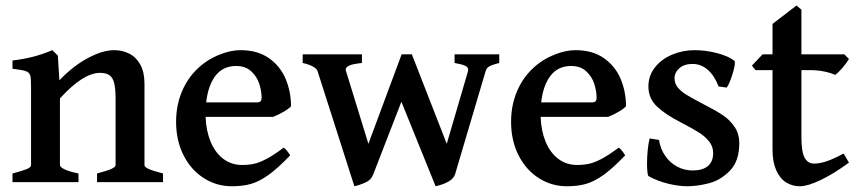

<svg xmlns="http://www.w3.org/2000/svg" viewBox="-20 -647 3047 682"><path d="M324.7 -30.8Q359.9 -40 375.2 -46.9Q390.6 -53.7 390.6 -60.5V-294.4Q390.6 -332 385.5 -352.1Q380.4 -372.1 368.4 -380.1Q356.4 -388.2 335.4 -388.2Q275.4 -388.2 192.9 -297.4V-60.5Q192.9 -53.2 210.2 -45.2Q227.5 -37.1 258.8 -30.8V0H24.4V-30.8Q59.6 -40 75 -46.4Q90.3 -52.7 90.3 -60.5V-339.8Q90.3 -368.7 87.4 -379.2Q84.5 -389.6 71.8 -394.3Q59.1 -398.9 24.4 -402.8V-432.1Q65.4 -437 98.9 -445.8Q132.3 -454.6 166 -468.8L185.5 -449.2L190.9 -361.8Q240.7 -413.6 293 -441.2Q345.2 -468.8 385.3 -468.8Q415 -468.8 439.5 -456.3Q463.9 -443.8 478.5 -417.2Q493.2 -390.6 493.2 -349.6V-60.5Q493.2 -53.7 507.6 -47.1Q522 -40.5 559.1 -30.8V0H324.7Z M710.4 -231.9Q711.9 -183.6 727.8 -144.5Q743.7 -105.5 772.5 -83.3Q801.3 -61 840.3 -61Q863.3 -61 882.3 -65.2Q901.4 -69.3 926.5 -82.5Q951.7 -95.7 987.8 -122.6Q993.2 -119.6 1000 -110.8Q1006.8 -102.1 1010.7 -95.2Q966.3 -48.8 933.8 -25.6Q901.4 -2.4 872.1 6.1Q842.8 14.6 803.2 14.6Q749.5 14.6 704.1 -14.2Q658.7 -43 632.1 -95.2Q605.5 -147.5 605.5 -214.4Q605.5 -280.3 632.1 -335Q658.7 -389.6 708.5 -425.3Q734.4 -443.8 768.6 -456.3Q802.7 -468.8 834.5 -468.8Q895 -468.8 935.3 -440.4Q975.6 -412.1 994.6 -366.7Q1013.7 -321.3 1013.7 -269.5Q1005.4 -260.3 986.6 -249.5Q967.8 -238.8 950.2 -231.9ZM890.6 -283.2Q901.4 -283.2 905.3 -286.9Q909.2 -290.5 909.2 -300.8Q909.2 -323.7 900.9 -349.4Q892.6 -375 872.3 -393.8Q852.1 -412.6 818.4 -412.6Q772.5 -412.6 745.8 -378.4Q719.2 -344.2 712.4 -283.2Z M1596.7 -28.8Q1588.4 0.5 1527.3 14.6L1405.8 -285.6L1306.2 -28.8Q1299.8 -9.3 1280.5 0Q1261.2 9.3 1238.8 14.6L1108.4 -393.1Q1106 -402.3 1092.3 -410.2Q1078.6 -418 1055.2 -423.3V-454.1H1265.6V-423.3Q1232.9 -419.9 1220.5 -414.1Q1208 -408.2 1208 -399.9Q1208 -397 1209.5 -393.1L1288.6 -136.2L1406.7 -454.1H1442.9L1566.9 -136.2L1642.1 -393.1Q1643.1 -397.9 1643.1 -399.9Q1643.1 -408.2 1632.6 -413.3Q1622.1 -418.5 1594.7 -423.3V-454.1H1753.4V-423.3Q1734.4 -418.5 1724.9 -414.6Q1715.3 -410.6 1711.2 -406Q1707 -401.4 1704.6 -393.1Z M1900.4 -231.9Q1901.9 -183.6 1917.7 -144.5Q1933.6 -105.5 1962.4 -83.3Q1991.2 -61 2030.3 -61Q2053.2 -61 2072.3 -65.2Q2091.3 -69.3 2116.5 -82.5Q2141.6 -95.7 2177.7 -122.6Q2183.1 -119.6 2189.9 -110.8Q2196.8 -102.1 2200.7 -95.2Q2156.2 -48.8 2123.8 -25.6Q2091.3 -2.4 2062 6.1Q2032.7 14.6 1993.2 14.6Q1939.5 14.6 1894 -14.2Q1848.6 -43 1822 -95.2Q1795.4 -147.5 1795.4 -214.4Q1795.4 -280.3 1822 -335Q1848.6 -389.6 1898.4 -425.3Q1924.3 -443.8 1958.5 -456.3Q1992.7 -468.8 2024.4 -468.8Q2085 -468.8 2125.2 -440.4Q2165.5 -412.1 2184.6 -366.7Q2203.6 -321.3 2203.6 -269.5Q2195.3 -260.3 2176.5 -249.5Q2157.7 -238.8 2140.1 -231.9ZM2080.6 -283.2Q2091.3 -283.2 2095.2 -286.9Q2099.1 -290.5 2099.1 -300.8Q2099.1 -323.7 2090.8 -349.4Q2082.5 -375 2062.3 -393.8Q2042 -412.6 2008.3 -412.6Q1962.4 -412.6 1935.8 -378.4Q1909.2 -344.2 1902.3 -283.2Z M2284.2 -21Q2281.2 -22.5 2279.8 -34.9Q2278.3 -47.4 2278.3 -66.4Q2278.3 -89.8 2280.8 -114.5Q2283.2 -139.2 2287.6 -155.3L2320.8 -149.9Q2325.7 -118.2 2342.8 -93.5Q2359.9 -68.8 2385.3 -55.2Q2410.6 -41.5 2440.4 -41.5Q2475.6 -41.5 2494.4 -57.1Q2513.2 -72.8 2513.2 -103.5Q2513.2 -126.5 2498.8 -144.5Q2484.4 -162.6 2463.1 -176Q2441.9 -189.5 2405.3 -208.5L2394.5 -214.4Q2342.8 -240.7 2313 -269.3Q2283.2 -297.9 2283.2 -339.4Q2283.2 -378.4 2306.4 -407.7Q2329.6 -437 2367.4 -452.9Q2405.3 -468.8 2447.8 -468.8Q2486.8 -468.8 2527.1 -458.3Q2567.4 -447.8 2588.4 -431.2Q2590.3 -429.7 2590.3 -423.8Q2590.3 -409.2 2580.1 -378.2Q2569.8 -347.2 2561.5 -335.9L2532.7 -339.8Q2517.1 -379.4 2493.4 -399.7Q2469.7 -419.9 2439.9 -419.9Q2410.6 -419.9 2393.3 -404.8Q2376 -389.6 2376 -368.7Q2376 -350.6 2387.2 -336.7Q2398.4 -322.8 2416.5 -311.5Q2434.6 -300.3 2469.7 -281.7L2486.3 -272.9Q2523.9 -253.9 2548.1 -237.5Q2572.3 -221.2 2589.1 -196.5Q2606 -171.9 2606 -138.2Q2606 -75.2 2573.2 -41.3Q2540.5 -7.3 2499 3.7Q2457.5 14.6 2420.9 14.6Q2390.6 14.6 2353 5.4Q2315.4 -3.9 2284.2 -21Z M2724.1 -115.2V-397.9H2663.6L2650.9 -414.1L2689 -454.1H2724.1V-562L2809.1 -627.4L2826.7 -612.8V-454.1H2979L2995.6 -437.5Q2986.3 -421.9 2971.2 -404.5Q2956.1 -387.2 2946.3 -380.9Q2932.6 -387.7 2908.7 -392.8Q2884.8 -397.9 2856.9 -397.9H2826.7V-159.7Q2826.7 -108.4 2837.9 -87.2Q2849.1 -65.9 2872.1 -65.9Q2890.6 -65.9 2914.8 -73.7Q2939 -81.5 2976.6 -101.6L2995.6 -69.3Q2938.5 -27.8 2893.3 -6.6Q2848.1 14.6 2821.3 14.6Q2793.9 14.6 2772 0.7Q2750 -13.2 2737.1 -42.5Q2724.1 -71.8 2724.1 -115.2Z"/></svg>

Font: David Libre Medium
Style: Regular
Weight: 500
Version: Version 1.000